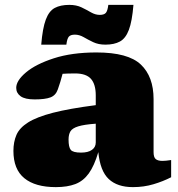

<svg xmlns="http://www.w3.org/2000/svg" viewBox="-20 -752 730 787"><path d="M681.5 -25.5Q648.5 -8.5 609 3.2Q569.5 15 525 15Q461 15 425.8 -18Q390.5 -51 383 -128.5Q366.5 -72.5 344 -41.2Q321.5 -10 288.8 2.5Q256 15 209 15Q124.5 15 79.8 -21.5Q35 -58 35 -133.5Q35 -170.5 47.5 -199.2Q60 -228 95.2 -250.2Q130.5 -272.5 197.2 -289.8Q264 -307 372.5 -321V-361Q372.5 -406.5 352.8 -428.8Q333 -451 287.5 -451Q270 -451 257.8 -450.5Q245.5 -450 236.5 -449.5Q227.5 -414.5 217 -385.5Q208.5 -361 186.8 -352.8Q165 -344.5 122 -344.5Q82.5 -344.5 64.5 -357.5Q46.5 -370.5 46.5 -392Q46.5 -421.5 86.5 -455.2Q126.5 -489 200.5 -513Q274.5 -537 375.5 -537Q505 -537 557.2 -487.5Q609.5 -438 609.5 -345.5V-128.5Q609.5 -107 618.5 -99.8Q627.5 -92.5 646 -92.5Q659 -92.5 681.5 -96ZM261 -180Q261 -149 270 -137.8Q279 -126.5 312 -126.5Q341.5 -126.5 357 -137.8Q372.5 -149 372.5 -168V-245Q324.5 -241.5 300.5 -234Q276.5 -226.5 268.8 -213.8Q261 -201 261 -180ZM527 -732Q521.5 -664.5 508.2 -629.5Q495 -594.5 471.5 -581.8Q448 -569 412 -569Q383.5 -569 362 -579.2Q340.5 -589.5 322.8 -599.8Q305 -610 287 -610Q269.5 -610 262.2 -601.8Q255 -593.5 252 -569H149Q154.5 -636.5 167.8 -671.8Q181 -707 204.5 -719.5Q228 -732 264 -732Q293 -732 314.2 -721.8Q335.5 -711.5 353.2 -701.2Q371 -691 389 -691Q406.5 -691 413.8 -699.2Q421 -707.5 424 -732Z"/></svg>

Font: Newsreader 6pt ExtraBold
Style: Regular
Weight: 800
Designer: Hugues Gentile
Foundry: Production Type
Version: Version 1.003; ttfautohint (v1.8.3)